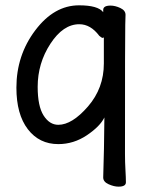

<svg xmlns="http://www.w3.org/2000/svg" viewBox="-20 -512 540 714"><path d="M420.9 182.1Q403.8 182.1 383.8 173.1Q363.8 164.1 363.8 147.9Q367.2 45.9 368.2 -75.2Q352.1 -42 303 -9Q253.9 23.9 196.8 23.9Q126 23.9 83.5 -31.5Q41 -86.9 41 -186Q41 -306.2 111.1 -399.2Q181.2 -492.2 273.9 -492.2Q344.2 -492.2 363.8 -466.8V-475.1Q363.8 -491.2 391.1 -491.2Q408.2 -491.2 427.5 -482.2Q446.8 -473.1 446.8 -457Q446.8 -444.8 445.8 -419.4Q444.8 -394 444.8 60.1Q444.8 90.8 446.5 119.9Q448.2 148.9 448.2 166Q448.2 182.1 420.9 182.1ZM196.8 -47.9Q248 -47.9 307.1 -116Q366.2 -184.1 366.2 -275.9V-375Q366.2 -371.1 361.8 -371.1Q357.9 -371.1 349.1 -378.9Q316.9 -421.9 274.9 -421.9Q214.8 -421.9 167.5 -349.4Q120.1 -276.9 120.1 -189Q120.1 -117.2 142.1 -82.5Q164.1 -47.9 196.8 -47.9Z"/></svg>

Font: LXGW WenKai Mono GB Screen
Style: Regular
Weight: 400
Monospace: yes
Designer: LXGW / Fontworks Inc.
Foundry: LXGW / Fontworks Inc.
Version: Version 1.510;January 18,2025